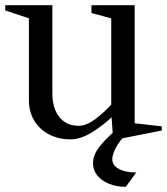

<svg xmlns="http://www.w3.org/2000/svg" viewBox="-25 -520 641 737"><path d="M86 -134V-468L103 -444L-5 -480V-500H176V-162Q176 -104 203 -70.5Q230 -37 277 -37Q306 -37 340.5 -62.5Q375 -88 411 -128L402 -100V-468L419 -445L326 -470V-500H492V-29L474 -49L596 -35V-19L419 16L409 10L402 -88L412 -78Q372 -39 328 -12Q284 15 246 15Q200 15 163.5 -4Q127 -23 106.5 -57Q86 -91 86 -134ZM332 107Q332 76 355 45.5Q378 15 421 -22H478Q447 3 426.5 35.5Q406 68 406 92Q406 107 417.5 118.5Q429 130 450 136Q471 142 498 142L458 197Q422 197 393.5 185.5Q365 174 348.5 153.5Q332 133 332 107Z"/></svg>

Font: Wittgenstein
Style: Regular
Weight: 400
Designer: Jörg Drees
Foundry: Jörg Drees
Version: Version 1.003;Glyphs 3.1.2 (3151)